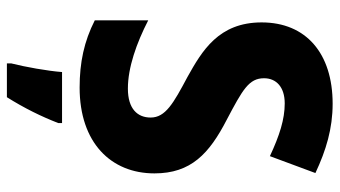

<svg xmlns="http://www.w3.org/2000/svg" viewBox="-234 -581 985 557"><g transform="rotate(90 258.5 -302.5)"><path d="M483 -258C483 -364 426 -417 327 -468C240 -514 207 -532 207 -576C207 -611 232 -636 280 -636C326 -636 373 -621 433 -593L482 -725C416 -756 353 -775 281 -775C135 -775 45 -698 45 -569C45 -444 128 -396 203 -354C280 -313 321 -290 321 -247C321 -209 296 -181 237 -181C176 -181 105 -206 39 -240V-85C100 -54 161 -41 234 -41C394 -41 483 -132 483 -258ZM337 21V10H189C186 51 174 118 164 157V170H262C294 119 318 70 337 21Z"/></g></svg>

Font: Noto Sans Tamil UI SemiCondensed ExtraBold
Style: Regular
Weight: 800
Width: 4
Designer: Jelle Bosma - Monotype Design Team
Foundry: Monotype Imaging Inc.
Version: Version 2.004